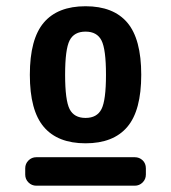

<svg xmlns="http://www.w3.org/2000/svg" viewBox="-20 -756 540 606"><path d="M199.7 -411.6Q213.9 -383.8 250 -383.8Q286.1 -383.8 300.3 -411.6Q314.5 -439.5 314.5 -520Q314.5 -600.6 300.3 -628.4Q286.1 -656.2 250 -656.2Q213.9 -656.2 199.7 -628.4Q185.5 -600.6 185.5 -520Q185.5 -439.5 199.7 -411.6ZM118.2 -684.6Q162.1 -736.3 250 -736.3Q337.9 -736.3 381.8 -684.6Q425.8 -632.8 425.8 -520Q425.8 -407.2 381.8 -355.5Q337.9 -303.7 250 -303.7Q162.1 -303.7 118.2 -355.5Q74.2 -407.2 74.2 -520Q74.2 -632.8 118.2 -684.6ZM405.3 -259.8Q419.9 -259.8 430.2 -250Q440.4 -240.2 440.4 -224.6V-205.1Q440.4 -190.4 430.2 -180.2Q419.9 -169.9 405.3 -169.9H94.7Q80.1 -169.9 69.8 -180.2Q59.6 -190.4 59.6 -205.1V-224.6Q59.6 -239.3 69.8 -249.5Q80.1 -259.8 94.7 -259.8Z"/></svg>

Font: Rounded-L Mgen+ 1mn bold
Style: Bold
Weight: 700
Designer: [Source Han Sans]
Ryoko NISHIZUKA  (kana & ideographs); Paul D. Hunt (Latin, Greek & Cyrillic); Wenlong ZHANG  (bopomofo
Version: Version 1.059.20150602